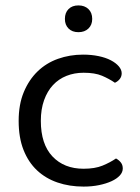

<svg xmlns="http://www.w3.org/2000/svg" viewBox="-20 -677 518 710"><path d="M289 -408Q255 -408 226 -396.5Q197 -385 176 -362.5Q155 -340 143 -306.5Q131 -273 131 -230Q131 -144 174 -98.5Q217 -53 289 -53Q331 -53 359 -64.5Q387 -76 409 -91Q420 -85 427 -76Q434 -67 434 -54Q434 -40 423 -28Q412 -16 392.5 -7Q373 2 346.5 7.5Q320 13 289 13Q237 13 193 -2Q149 -17 117 -47Q85 -77 67 -122.5Q49 -168 49 -230Q49 -291 68 -336.5Q87 -382 119 -413Q151 -444 194.5 -459.5Q238 -475 287 -475Q318 -475 344.5 -469.5Q371 -464 390 -454Q409 -444 419.5 -431.5Q430 -419 430 -406Q430 -394 423 -385Q416 -376 405 -371Q383 -386 357 -397Q331 -408 289 -408ZM321 -607Q321 -585 307 -571.5Q293 -558 270 -558Q247 -558 233.5 -571.5Q220 -585 220 -607Q220 -630 233.5 -643.5Q247 -657 270 -657Q293 -657 307 -643.5Q321 -630 321 -607Z"/></svg>

Font: Baloo Chettan 2
Style: Regular
Weight: 400
Designer: Maithili Shingre, Unnati Kotecha and Ek Type
Foundry: Ek Type
Version: Version 1.640;hotconv 1.0.111;makeotfexe 2.5.65597; ttfautoh